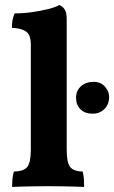

<svg xmlns="http://www.w3.org/2000/svg" viewBox="-20 -737 452 760"><path d="M28 3Q28 -15 29.5 -30.5Q31 -46 35 -58Q75 -59 88.5 -77Q102 -95 102 -145V-561Q102 -583 96 -596.5Q90 -610 74 -617.5Q58 -625 27 -627Q27 -642 29.5 -656.5Q32 -671 38 -684Q72 -684 107.5 -689Q143 -694 172 -701.5Q201 -709 215 -717Q228 -712 236 -699.5Q244 -687 244 -664V-145Q244 -95 257 -77Q270 -59 307 -58Q311 -46 312 -29.5Q313 -13 313 3Q299 2 275.5 1.5Q252 1 225 0.5Q198 0 171 0Q144 0 116 0.5Q88 1 65 1.5Q42 2 28 3ZM346 -287Q316 -287 298.5 -304.5Q281 -322 281 -350Q281 -378 300.5 -395.5Q320 -413 350 -413Q379 -413 395.5 -394Q412 -375 412 -354Q412 -324 393.5 -305.5Q375 -287 346 -287Z"/></svg>

Font: Vollkorn
Style: Bold
Weight: 700
Designer: Friedrich Althausen
Foundry: Friedrich Althausen
Version: Version 5.000